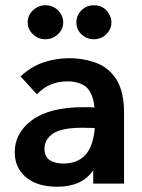

<svg xmlns="http://www.w3.org/2000/svg" viewBox="-20 -697 540 729"><path d="M198 12Q121 12 78.5 -24Q36 -60 36 -119Q36 -193 102.5 -241.5Q169 -290 296 -290Q303 -290 314.5 -290Q326 -290 339 -289Q332 -347 306 -367.5Q280 -388 236 -388Q204 -388 176 -377.5Q148 -367 120 -339L58 -407Q98 -444 145 -460Q192 -476 241 -476Q299 -476 347 -457.5Q395 -439 423 -393.5Q451 -348 451 -268V0H334V-50Q308 -15 274 -1.5Q240 12 198 12ZM149 -133Q149 -101 169.5 -88.5Q190 -76 220 -76Q274 -76 304 -108.5Q334 -141 340 -211Q327 -211 315 -211.5Q303 -212 294 -212Q214 -212 181.5 -190Q149 -168 149 -133ZM152 -548Q125 -548 105 -567Q85 -586 85 -612Q85 -638 105 -657.5Q125 -677 152 -677Q182 -677 201 -657Q220 -637 220 -612Q220 -586 200 -567Q180 -548 152 -548ZM336 -548Q309 -548 289.5 -566.5Q270 -585 270 -612Q270 -639 289.5 -658Q309 -677 336 -677Q367 -677 385 -656.5Q403 -636 403 -612Q403 -586 383.5 -567Q364 -548 336 -548Z"/></svg>

Font: Inconsolata
Style: Bold
Weight: 700
Monospace: yes
Designer: Raph Levien, Cyreal, Brenton Simpson
Foundry: Raph Levien, Cyreal, Google
Version: Version 3.100; ttfautohint (v1.8.4.7-5d5b)